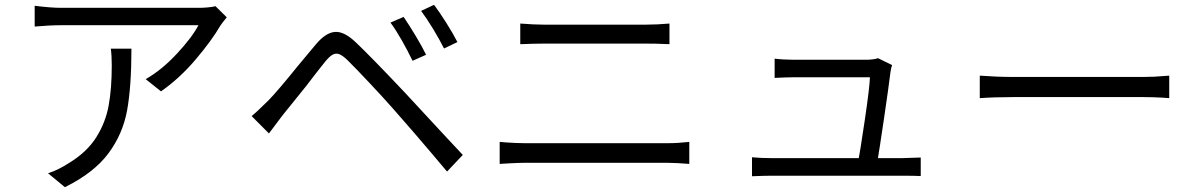

<svg xmlns="http://www.w3.org/2000/svg" viewBox="-20 -748 5020 804"><path d="M903 -641Q866.2 -577.6 798.8 -498.4Q731.4 -419.2 654.2 -365.4L590 -416.6Q655.6 -453.6 719.5 -521.8Q783.4 -590 811 -642.4H237.8Q188.2 -642.4 125.2 -636.8V-723.8Q193 -715.2 237.8 -715.2H814.4Q830.4 -715.2 850.1 -717Q869.8 -718.8 882.4 -722L929.6 -675.4Q909.2 -650.8 903 -641ZM251.8 35.8 181.2 -22.4Q225.6 -37 269.6 -65.8Q343.8 -111 382.9 -172.8Q422 -234.6 435 -306Q448 -377.4 448 -473Q448 -516.2 444 -544.2H530.4Q530.4 -386 512.3 -286.3Q494.2 -186.6 433.8 -105.5Q373.4 -24.4 251.8 35.8Z M1764.2 -518.6 1707.6 -493.4Q1687 -536 1662.5 -579.2Q1638 -622.4 1615 -653.4L1670.2 -677.2Q1692.4 -644.6 1720.7 -597.7Q1749 -550.8 1764.2 -518.6ZM1895.4 -571.8 1839.4 -545Q1819.6 -584.2 1793.6 -627Q1767.6 -669.8 1743.4 -702.4L1797.6 -727.8Q1818.6 -700.2 1848.6 -652.8Q1878.6 -605.4 1895.4 -571.8ZM1084.2 -308.4 1104.4 -327.8Q1142 -366.2 1231 -476.4L1302.2 -561.6Q1343.2 -610.8 1381.8 -614.3Q1420.4 -617.8 1469.4 -571.2Q1530.8 -513.2 1674 -361.8L1835.8 -187.2Q1853.8 -168 1918 -99.2L1852 -29.6L1789.4 -103.8Q1719.4 -186.8 1627.4 -291.2Q1586.2 -338 1527.3 -400.7Q1468.4 -463.4 1434.2 -497Q1414.4 -516 1400.3 -521.2Q1386.2 -526.4 1372.7 -518.9Q1359.2 -511.4 1341.4 -489.6Q1324.2 -467.8 1303.8 -442Q1283.4 -416.2 1262 -387.6Q1183.4 -289.8 1163 -264.8L1106.2 -189.2L1033.8 -261.8Q1061 -284.6 1084.2 -308.4Z M2256.2 -644.8H2685.4Q2730 -644.8 2783.4 -649.4V-563L2755.2 -564Q2730 -565.4 2685.4 -565.4H2256.4Q2219.4 -565.4 2158.6 -563V-649.4Q2217.6 -644.8 2256.2 -644.8ZM2099.6 -151.6Q2118.4 -150.4 2137.5 -149.4Q2156.6 -148.4 2175.8 -148.4H2776.6Q2819 -148.4 2866.4 -153.8V-61.6Q2809.6 -66.2 2776.6 -66.2H2175.8Q2151.8 -66.2 2112.6 -64Q2086.2 -62 2072.4 -61.6V-153.8Z M3708.8 -445.8Q3701.8 -387.8 3682.2 -254.6Q3662.6 -121.4 3652 -58.6H3571.4Q3581.2 -109.4 3601.3 -245.1Q3621.4 -380.8 3622.8 -424.4H3302.8Q3276.2 -424.4 3223.8 -421.8V-502.4Q3241.4 -500.2 3261.9 -499Q3282.4 -497.8 3301.8 -497.8H3608.6Q3621.4 -497.8 3636.4 -499.8Q3651.4 -501.8 3656.6 -504.4L3715.8 -475.4Q3711.4 -465.4 3708.8 -445.8ZM3211.2 -85.8H3757.8Q3798 -86.6 3835.6 -88.4V-10.8Q3808.8 -12.2 3760.6 -12.2H3211.2Q3183.2 -12.2 3129 -10V-89.4Q3168.2 -85.8 3211.2 -85.8Z M4220.6 -425.8H4769.2Q4814.4 -425.8 4858.8 -430L4876.2 -431.2V-337L4849.2 -339Q4806.4 -341.4 4770 -341.4H4220.6Q4144 -341.4 4082.8 -337V-431.2Q4155.8 -425.8 4220.6 -425.8Z"/></svg>

Font: 寒蝉端黑体 Light
Style: Regular
Weight: 300
Designer: ChillDuanSans {Warren2060}; 
Source Han Sans {Ryoko NISHIZUKA 西塚涼子 (kana, bopomofo & ideographs); Paul D. Hunt (Latin, G
Foundry: ChillType&Adobe
Version: Version 1.300;Glyphs 3.3 (3306)